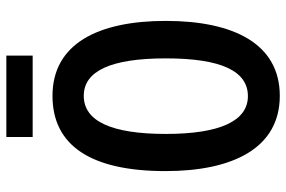

<svg xmlns="http://www.w3.org/2000/svg" viewBox="-172 -808 923 620"><g transform="rotate(-90 290.0 -497.5)"><path d="M421 -939H158V-854H421ZM533 -424C533 -643 459 -790 291 -790C131 -790 48 -667 48 -425C48 -208 122 -56 291 -56C459 -56 533 -205 533 -424ZM168 -424C168 -599 209 -689 291 -689C371 -689 412 -602 412 -424C412 -245 371 -159 290 -159C210 -159 168 -249 168 -424Z"/></g></svg>

Font: Noto Sans Malayalam UI ExtraCondensed SemiBold
Style: Regular
Weight: 600
Width: 2
Designer: Jelle Bosma - Monotype Design Team
Foundry: Monotype Imaging Inc.
Version: Version 2.104